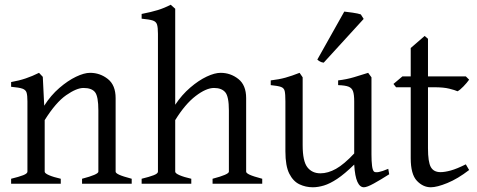

<svg xmlns="http://www.w3.org/2000/svg" viewBox="-20 -777 2019 812"><path d="M327 0V-21Q396 -39 396 -51V-310Q396 -369 382 -387Q368 -405 333 -405Q304 -405 260 -374.5Q216 -344 169 -269V-51Q169 -44 187.5 -36Q206 -28 237 -21V0H27V-21Q60 -29 78 -36Q96 -43 96 -51V-348Q96 -373 92.5 -385Q89 -397 75 -402Q61 -407 27 -410V-430Q61 -436 89 -445.5Q117 -455 145 -469L161 -452L167 -330Q195 -374 231 -405Q267 -436 301.5 -452.5Q336 -469 361 -469Q403 -469 436 -443Q469 -417 469 -362V-51Q469 -45 484 -38Q499 -31 537 -21V0Z M879 0V-21Q948 -39 948 -51V-310Q948 -369 932.5 -387Q917 -405 885 -405Q852 -405 807.5 -371Q763 -337 721 -269V-51Q721 -44 739.5 -36Q758 -28 789 -21V0H579V-21Q612 -29 630 -36Q648 -43 648 -51V-634Q648 -661 644 -673.5Q640 -686 625.5 -690.5Q611 -695 579 -698V-718Q620 -726 647.5 -734.5Q675 -743 702 -757L721 -740V-334Q749 -376 784.5 -406.5Q820 -437 854 -453Q888 -469 913 -469Q955 -469 988 -443Q1021 -417 1021 -362V-51Q1021 -45 1036 -38Q1051 -31 1089 -21V0Z M1626 -40Q1590 -17 1561 -1Q1532 15 1519 15Q1502 15 1491.5 -8Q1481 -31 1478 -81Q1437 -41 1406 -20.5Q1375 0 1350 7.5Q1325 15 1303 15Q1273 15 1246.5 2.5Q1220 -10 1203.5 -42.5Q1187 -75 1187 -137V-348Q1187 -379 1184 -392Q1181 -405 1168 -409.5Q1155 -414 1125 -417V-437Q1160 -441 1187 -448.5Q1214 -456 1247 -469L1260 -450V-163Q1260 -95 1280 -69.5Q1300 -44 1335 -44Q1367 -44 1401 -63Q1435 -82 1478 -128V-348Q1478 -377 1473 -391Q1468 -405 1454 -410.5Q1440 -416 1410 -417V-437Q1445 -441 1477 -450.5Q1509 -460 1537 -469L1551 -450V-124Q1551 -95 1553.5 -75.5Q1556 -56 1562 -51Q1568 -47 1582 -49.5Q1596 -52 1622 -63ZM1349 -512Q1340 -513 1333 -517Q1326 -521 1322 -525L1436 -728Q1447 -727 1471 -723.5Q1495 -720 1506 -716L1518 -697Z M1964 -58Q1916 -21 1872 -3Q1828 15 1802 15Q1769 15 1743 -12.5Q1717 -40 1717 -108V-408H1655L1644 -422L1682 -454H1717V-574L1776 -625L1790 -613V-454H1950L1964 -440Q1955 -427 1940 -411.5Q1925 -396 1915 -391Q1904 -396 1880 -402Q1856 -408 1816 -408H1790V-150Q1790 -92 1802 -70.5Q1814 -49 1843 -49Q1861 -49 1886.5 -56Q1912 -63 1950 -82Z"/></svg>

Font: ChillKai
Style: Regular
Weight: 400
Designer: ChillType
Foundry: 寒蝉字型
Version: Version 2.000